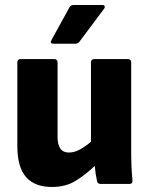

<svg xmlns="http://www.w3.org/2000/svg" viewBox="-20 -732 591 764"><path d="M187 12Q118 12 83.5 -27.5Q49 -67 49 -151V-484Q49 -497 63 -497H195Q209 -497 209 -484V-188Q209 -125 254 -125Q276 -125 298.5 -137.5Q321 -150 342 -168V-484Q342 -497 356 -497H488Q502 -497 502 -484V-129Q502 -67 507 -15Q509 0 494 0H381Q368 0 366 -12Q360 -38 357 -72Q324 -40 283.5 -14Q243 12 187 12ZM193 -558Q177 -558 185 -573L256 -702Q261 -712 272 -712H388Q395 -712 396.5 -707Q398 -702 394 -697L296 -566Q290 -558 279 -558Z"/></svg>

Font: Sofia Sans Black
Style: Regular
Weight: 900
Designer: Botio Nikoltchev, Ani Petrova
Foundry: lettersoup
Version: Version 4.100; ttfautohint (v1.8.3)